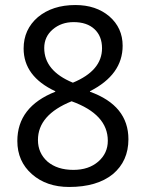

<svg xmlns="http://www.w3.org/2000/svg" viewBox="-20 -732 579 764"><path d="M200 -367V-369Q74 -428 74 -539Q74 -615 131 -664Q189 -712 280 -712Q362 -712 415 -667Q468 -621 468 -550Q468 -435 338 -369V-367Q491 -312 491 -178Q491 -91 429 -39Q366 12 255 12Q165 12 107 -39Q49 -90 49 -171Q49 -307 200 -367ZM386 -540Q386 -588 356 -616Q326 -644 273 -644Q224 -644 190 -615Q156 -586 156 -541Q156 -450 270 -403Q386 -451 386 -540ZM265 -329Q131 -275 131 -175Q131 -123 169 -89Q208 -56 272 -56Q333 -56 371 -89Q409 -122 409 -172Q409 -277 265 -329Z"/></svg>

Font: A Tai Tham KH New
Style: Regular
Weight: 400
Designer: Sangdang Kengtung
Foundry: Sangdang Kengtung
Version: Version 1.002